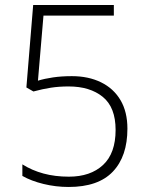

<svg xmlns="http://www.w3.org/2000/svg" viewBox="-20 -734 594 764"><path d="M253 10Q202 10 153 -2Q104 -14 69 -34V-80Q107 -56 153 -43.5Q199 -31 254 -31Q340 -31 390 -77.5Q440 -124 440 -217Q440 -307 389 -348.5Q338 -390 253 -390Q215 -390 182.5 -385Q150 -380 113 -370L85 -386L112 -714H433V-672H153L131 -413Q157 -421 191 -426Q225 -431 266 -431Q332 -431 382 -406.5Q432 -382 459.5 -335.5Q487 -289 487 -222Q487 -112 429 -51Q371 10 253 10Z"/></svg>

Font: Noto Sans Oriya ExtraLight
Style: Regular
Weight: 250
Version: Version 2.003